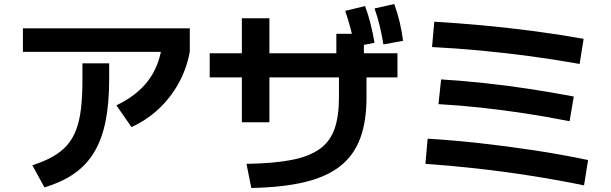

<svg xmlns="http://www.w3.org/2000/svg" viewBox="-20 -875 3040 955"><path d="M141 -53Q200 -72 242.5 -96Q285 -120 313.5 -152.5Q342 -185 359 -230Q376 -275 383 -336.5Q390 -398 390 -480V-560H523V-480Q523 -361 505 -271.5Q487 -182 448.5 -118Q410 -54 349 -11.5Q288 31 201 57ZM94 -617V-734H924V-617ZM559 -351Q659 -399 714 -470Q769 -541 784 -638L924 -617Q908 -532 868 -460Q828 -388 768.5 -332.5Q709 -277 634 -243Z M1206 -60Q1339 -62 1428 -79Q1517 -96 1569.5 -133.5Q1622 -171 1644 -234Q1666 -297 1666 -390V-554H1653V-707H1790V-554H1803V-390Q1803 -271 1771.5 -186.5Q1740 -102 1672 -48.5Q1604 5 1494.5 31Q1385 57 1230 60ZM1183 -267V-784H1320V-267ZM1023 -490V-610H1957V-490ZM1744 -643Q1735 -691 1723.5 -734Q1712 -777 1697 -821L1796 -845Q1812 -801 1823 -757Q1834 -713 1843 -662ZM1887 -654Q1879 -704 1868.5 -747Q1858 -790 1843 -833L1941 -855Q1957 -811 1967.5 -767Q1978 -723 1985 -672Z M2885 47Q2759 21 2622 -0.5Q2485 -22 2350.5 -37Q2216 -52 2096 -60L2107 -185Q2230 -178 2365.5 -163Q2501 -148 2639 -127Q2777 -106 2905 -79ZM2813 -272Q2697 -295 2588 -311.5Q2479 -328 2373.5 -339.5Q2268 -351 2161 -357L2174 -480Q2285 -473 2392 -461.5Q2499 -450 2608 -433.5Q2717 -417 2834 -395ZM2863 -557Q2740 -579 2616.5 -595.5Q2493 -612 2370.5 -623.5Q2248 -635 2129 -641L2140 -767Q2260 -760 2384 -748.5Q2508 -737 2633.5 -720.5Q2759 -704 2883 -682Z"/></svg>

Font: M PLUS 2 Thin
Style: Bold
Weight: 700
Version: Version 1.001